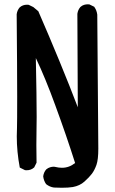

<svg xmlns="http://www.w3.org/2000/svg" viewBox="-20 -802 540 905"><path d="M197.8 -3.4Q206.5 -10.7 215.8 -13.4Q225.1 -16.1 231 -16.1Q239.3 -16.1 241.2 -15.1Q257.3 -11.2 272 -11.2Q306.2 -11.2 334 -33.7Q293.5 -161.6 240.2 -306.6Q194.3 -433.1 148.9 -528.3Q152.8 -341.3 152.8 -251Q152.8 -218.3 152.1 -188.2Q151.4 -158.2 151.4 -117.9Q151.4 -77.6 152.3 -35.2L141.1 -12.7L139.6 -11.7Q126 0.5 105.5 0.5Q102.5 0.5 97.7 0L73.2 -12.2Q59.1 -86.9 59.1 -159.7Q59.1 -172.9 60.1 -198.2Q61 -223.6 61 -346.9Q61 -470.2 58.6 -734.4V-734.9Q61 -753.4 72.8 -767.1Q86.9 -779.8 107.4 -779.8Q110.4 -779.8 115.2 -779.3L137.2 -768.6L160.6 -749Q210.4 -634.8 260 -514.4Q309.6 -394 346.7 -296.4L344.7 -736.8Q347.2 -755.4 358.9 -769Q367.2 -776.4 376.2 -779.1Q385.3 -781.7 393.6 -781.7Q397 -781.7 401.4 -781.2L424.3 -770L425.3 -768.1Q436 -752.9 438.5 -732.9L443.4 -101.6Q443.4 -49.3 434.6 -24.7Q425.8 0 413.1 17.1Q400.4 33.7 378.2 53.7Q356 73.7 323.2 79.6Q302.2 83 271.5 83Q248 83 234.4 82Q214.8 79.6 197.3 65.9Q186 49.8 183.6 29.3Q186 10.3 197.8 -3.4Z"/></svg>

Font: Bakudai
Style: Bold
Weight: 700
Version: Version 1.48